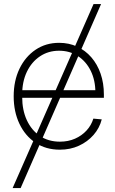

<svg xmlns="http://www.w3.org/2000/svg" viewBox="-20 -748 582 972"><path d="M43.9 204.1 453.6 -727.5H491.7L84.5 204.1ZM283.2 9.8Q212.4 9.8 159.9 -25.1Q107.4 -60.1 78.4 -121.3Q49.3 -182.6 49.3 -260.3Q49.3 -338.9 78.6 -399.9Q107.9 -460.9 159.9 -496.1Q211.9 -531.2 279.3 -531.2Q329.1 -531.2 370.6 -512Q412.1 -492.7 442.4 -457.8Q472.7 -422.9 489.3 -375Q505.9 -327.1 505.9 -269.5V-252.9H73.2V-291.5H481L462.9 -279.8Q462.9 -341.3 439.5 -389.2Q416 -437 374.5 -464.1Q333 -491.2 279.3 -491.2Q224.6 -491.2 182.4 -462.9Q140.1 -434.6 116.2 -384.8Q92.3 -335 92.3 -270.5V-256.8Q92.3 -190.9 115.7 -139.9Q139.2 -88.9 182.1 -59.8Q225.1 -30.8 283.2 -30.8Q325.2 -30.8 359.6 -45.9Q394 -61 418.2 -87.4Q442.4 -113.8 452.6 -147.5L495.1 -143.6Q483.9 -99.6 453.6 -64.9Q423.3 -30.3 379.6 -10.3Q335.9 9.8 283.2 9.8Z"/></svg>

Font: Inter 28pt ExtraLight
Style: Regular
Weight: 250
Designer: Rasmus Andersson
Foundry: rsms
Version: Version 4.001;git-66647c0bb